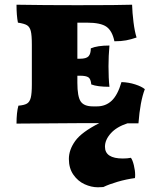

<svg xmlns="http://www.w3.org/2000/svg" viewBox="-20 -522 669 814"><path d="M425 100Q425 150 501 150Q520 150 535 147Q542 156 547.5 178.5Q553 201 553 220Q553 229 552 233Q515 238 479 248.5Q443 259 418 271Q408 272 395 272Q367 272 338.5 259Q310 246 291 218.5Q272 191 272 152Q272 113 299 75.5Q326 38 401 0H330L50 2Q50 -45 58 -74Q83 -76 94.5 -83Q106 -90 110.5 -108Q115 -126 115 -164V-333Q115 -373 110.5 -390.5Q106 -408 94.5 -415Q83 -422 56 -426Q50 -456 50 -502Q168 -500 307 -500Q487 -500 540 -502Q541 -468 546 -428Q551 -388 559 -363Q536 -355 515 -351Q494 -347 465 -347Q456 -391 431.5 -408.5Q407 -426 348 -426H308V-273H319Q346 -273 355.5 -283.5Q365 -294 365 -317Q393 -329 444 -329Q440 -285 440 -241Q440 -190 444 -154Q393 -154 367 -164Q365 -187 355 -194Q345 -201 319 -201H308V-171Q308 -113 322 -92Q336 -71 374 -71H391Q428 -71 453.5 -95Q479 -119 495 -174Q526 -173 553.5 -164Q581 -155 594 -144Q574 -92 567 1H520Q474 16 449.5 43.5Q425 71 425 100Z"/></svg>

Font: Vollkorn SC Black
Style: Regular
Weight: 900
Designer: Friedrich Althausen
Foundry: Friedrich Althausen
Version: Version 4.015